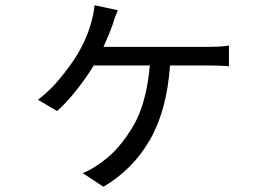

<svg xmlns="http://www.w3.org/2000/svg" viewBox="-20 -632 1040 733"><path d="M375 -453H776Q792 -453 813.5 -454Q835 -455 854 -458V-379Q834 -381 812.5 -381.5Q791 -382 776 -382H629Q617 -210 552 -97.5Q487 15 375 81L296 29Q314 22 336.5 8.5Q359 -5 374 -17Q436 -63 487.5 -149Q539 -235 552 -382H338Q308 -333 269.5 -285Q231 -237 198 -208L125 -251Q172 -287 211.5 -335.5Q251 -384 276 -425Q315 -492 330 -553Q338 -582 341 -612L430 -593Q418 -566 411 -541Q397 -501 375 -453Z"/></svg>

Font: Noto Sans CJK KR Regular (TTF)
Style: Regular
Weight: 400
Designer: Ryoko NISHIZUKA 西塚涼子 (kana & ideographs); Paul D. Hunt (Latin, Greek & Cyrillic); Wenlong ZHANG 张文龙 (bopomofo); Sandoll 
Foundry: Adobe Systems Incorporated
Version: Version 1.004;PS 1.004;hotconv 1.0.82;makeotf.lib2.5.63406